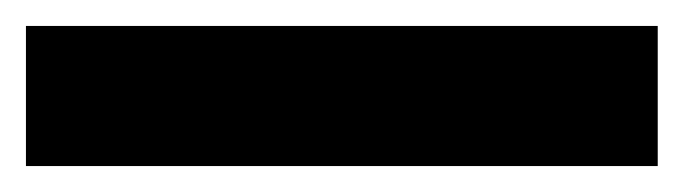

<svg xmlns="http://www.w3.org/2000/svg" viewBox="-22 -888 527 148"><path d="M485 -760H-2V-868H485Z"/></svg>

Font: Noto Sans Myanmar UI ExtraCondensed ExtraBold
Style: Regular
Weight: 800
Width: 2
Designer: Monotype Design Team
Foundry: Monotype Imaging Inc.
Version: Version 2.103; ttfautohint (v1.8.4.7-5d5b)